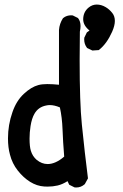

<svg xmlns="http://www.w3.org/2000/svg" viewBox="-20 -810 540 844"><path d="M189.5 10.3Q182.1 10.3 174.3 9.8Q142.1 7.8 112.3 -10.7Q82.5 -29.3 58.1 -60.3Q33.7 -91.3 23.9 -129.9Q15.1 -161.6 15.1 -201.7Q15.1 -261.2 34.7 -316.9Q51.8 -366.7 84.5 -397.2Q117.2 -427.7 148.4 -436Q164.1 -440.4 187.5 -440.4Q210.9 -440.4 239.3 -437.5V-678.2Q241.2 -705.6 256.8 -730Q265.6 -737.3 274.7 -740Q283.7 -742.7 292 -742.7Q295.4 -742.7 299.8 -742.2L322.3 -731L323.7 -729.5Q334 -716.3 334 -695.3Q334 -684.1 331.1 -670.9Q330.1 -604.5 330.1 -546.9Q330.1 -358.4 339.8 -262.7Q352.5 -136.7 366.7 -25.9L353 -1L352.1 0Q335.9 14.2 314.9 14.2Q312 14.2 307.6 13.7L284.2 2L276.9 -13.7Q254.4 0.5 233.4 5.4Q212.4 10.3 189.5 10.3ZM189.5 -88.9Q224.1 -88.9 262.2 -121.6Q256.8 -187.5 254.9 -241Q252.9 -294.4 243.2 -337.9Q219.2 -348.1 198.7 -348.1Q190.4 -348.1 182.6 -346.2Q148.4 -339.4 131.8 -310.5Q119.6 -290 114.3 -255.9Q109.9 -227.5 109.9 -200.7Q109.9 -165.5 115.7 -147Q123 -123 141.1 -107.4Q163.6 -88.9 189.5 -88.9ZM373.5 -675.8Q345.7 -698.2 345.7 -725.1Q345.7 -726.1 345.7 -727.1Q346.7 -757.8 369.1 -776.4Q385.3 -790 405.3 -790Q425.3 -790 444.3 -778.8Q460.4 -769.5 473.6 -752.9Q484.9 -738.8 484.9 -718Q484.9 -697.3 472.7 -669.9Q449.7 -618.2 416 -591.3L414.1 -589.8L386.2 -587.9L362.8 -599.1L361.8 -600.6Q350.1 -616.2 350.1 -636.7Q350.1 -639.6 350.6 -644.5L361.8 -667.5Z"/></svg>

Font: Bakudai
Style: Bold
Weight: 700
Version: Version 1.48